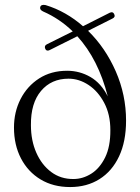

<svg xmlns="http://www.w3.org/2000/svg" viewBox="-20 -745 564 776"><path d="M489.5 -257.5Q489.5 -173 461.2 -113Q433 -53 382 -21Q331 11 263.5 11Q195 11 144 -19.8Q93 -50.5 64.8 -104.8Q36.5 -159 36.5 -229.5Q36.5 -292.5 63.2 -344.8Q90 -397 138.2 -428Q186.5 -459 251.5 -459Q302 -459 345.5 -433.8Q389 -408.5 415.5 -355.5Q377.5 -505 292.5 -598.5L180.5 -542.5Q168 -536.5 163 -547.5Q157.5 -560 169.5 -566L274 -618Q221 -669.5 154.5 -698.5Q139.5 -705.5 142.5 -716.5Q146 -728 164 -724.5Q205.5 -712 243.8 -690.2Q282 -668.5 315.5 -639L423.5 -693.5Q436.5 -699.5 441.5 -688Q447.5 -676 434.5 -670L336 -620.5Q406 -552 447.8 -456.8Q489.5 -361.5 489.5 -257.5ZM105 -239Q105 -177 126.8 -127.8Q148.5 -78.5 187 -49.8Q225.5 -21 277 -21.5Q314.5 -21.5 348.8 -43Q383 -64.5 404.8 -108.5Q426.5 -152.5 426 -219.5Q426 -282.5 401.2 -329.2Q376.5 -376 338 -401.5Q299.5 -427 257 -427Q187.5 -427 145.8 -377.5Q104 -328 105 -239Z"/></svg>

Font: Fraunces 72pt S050 Light
Style: Regular
Weight: 300
Version: Version 1.000; ttfautohint (v1.8.3)